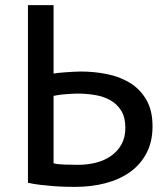

<svg xmlns="http://www.w3.org/2000/svg" viewBox="-20 -720 649 749"><path d="M89 -700H189V-433Q194 -434 206.5 -435.5Q219 -437 234.5 -438Q250 -439 266 -440Q282 -441 295 -441Q347 -441 397 -431Q447 -421 486.5 -397Q526 -373 550.5 -331.5Q575 -290 575 -227Q575 -167 551.5 -122.5Q528 -78 487.5 -49Q447 -20 392 -5.5Q337 9 273 9Q258 9 235.5 8.5Q213 8 187.5 6Q162 4 136.5 1Q111 -2 89 -7ZM284 -77Q321 -77 354.5 -85.5Q388 -94 413.5 -112Q439 -130 454 -157Q469 -184 469 -222Q469 -262 453 -288Q437 -314 410.5 -329Q384 -344 350 -349.5Q316 -355 281 -355Q272 -355 258 -354Q244 -353 230.5 -352Q217 -351 205.5 -349Q194 -347 189 -346V-83Q203 -79 230 -78Q257 -77 284 -77Z"/></svg>

Font: PT Sans Caption
Style: Regular
Weight: 400
Designer: A.Korolkova, O.Umpeleva, V.Yefimov
Foundry: ParaType Ltd
Version: Version 2.004W OFL